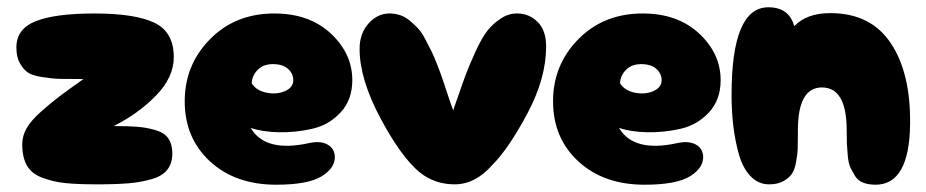

<svg xmlns="http://www.w3.org/2000/svg" viewBox="-20 -507 2543 527"><path d="M247 -1Q300 -1 334 -4Q368 -7 397 -15.5Q426 -24 439.5 -41.5Q453 -59 453 -86Q453 -111 442 -127Q431 -143 406.5 -150Q382 -157 357.5 -159Q333 -161 292 -161Q360 -195 408.5 -245Q457 -295 457 -350Q457 -419 404 -444.5Q351 -470 239 -470Q132 -470 78.5 -449Q25 -428 25 -377Q25 -351 34 -334.5Q43 -318 55 -309Q67 -300 95.5 -295.5Q124 -291 144.5 -290.5Q165 -290 209 -290Q165 -259 142 -241.5Q119 -224 91.5 -199.5Q64 -175 52.5 -154Q41 -133 41 -111Q41 -75 54 -52.5Q67 -30 96.5 -19Q126 -8 159 -4.5Q192 -1 247 -1Z M738 0Q826 0 863.5 -23.5Q901 -47 899 -79Q897 -101 877.5 -111Q858 -121 827 -114Q708 -88 668 -156Q700 -145 745.5 -144Q791 -143 837 -153.5Q883 -164 915 -198.5Q947 -233 947 -287Q947 -360 888 -415Q829 -470 733 -470Q626 -470 556.5 -399.5Q487 -329 487 -229Q487 -128 556.5 -64Q626 0 738 0ZM671 -278Q671 -298 686.5 -314.5Q702 -331 729 -331Q756 -331 770.5 -318Q785 -305 785 -287Q785 -267 762.5 -257Q740 -247 712 -252.5Q684 -258 671 -278Z M1228 -1Q1285 -1 1332 -55Q1376 -99 1427.5 -195.5Q1479 -292 1479 -379Q1479 -423 1456.5 -446Q1434 -469 1402 -470Q1377 -471 1355 -456.5Q1333 -442 1318 -423Q1303 -404 1286 -367Q1269 -330 1259.5 -305Q1250 -280 1234 -233Q1227 -214 1224 -204Q1219 -217 1209.5 -245.5Q1200 -274 1195 -289Q1190 -304 1180.5 -328.5Q1171 -353 1164 -367Q1157 -381 1147 -400Q1137 -419 1127 -429.5Q1117 -440 1104.5 -450.5Q1092 -461 1078 -465.5Q1064 -470 1049 -470Q1016 -470 991.5 -442.5Q967 -415 967 -373Q967 -290 1024 -183Q1081 -76 1132 -34Q1173 -1 1228 -1Z M1749 0Q1837 0 1874.5 -23.5Q1912 -47 1910 -79Q1908 -101 1888.5 -111Q1869 -121 1838 -114Q1719 -88 1679 -156Q1711 -145 1756.5 -144Q1802 -143 1848 -153.5Q1894 -164 1926 -198.5Q1958 -233 1958 -287Q1958 -360 1899 -415Q1840 -470 1744 -470Q1637 -470 1567.5 -399.5Q1498 -329 1498 -229Q1498 -128 1567.5 -64Q1637 0 1749 0ZM1682 -278Q1682 -298 1697.5 -314.5Q1713 -331 1740 -331Q1767 -331 1781.5 -318Q1796 -305 1796 -287Q1796 -267 1773.5 -257Q1751 -247 1723 -252.5Q1695 -258 1682 -278Z M2383 0Q2476 0 2478 -166Q2480 -306 2425 -388.5Q2370 -471 2259 -471Q2194 -471 2160 -435Q2146 -487 2089 -487Q1988 -487 1988 -247Q1988 -203 1992.5 -163.5Q1997 -124 2007.5 -85.5Q2018 -47 2039.5 -24Q2061 -1 2091 -1Q2114 -1 2129.5 -9.5Q2145 -18 2153 -29Q2161 -40 2165 -62Q2169 -84 2169.5 -97Q2170 -110 2170 -138Q2170 -145 2170 -149Q2170 -267 2236 -267Q2304 -267 2304 -149Q2304 -124 2304.5 -112.5Q2305 -101 2307 -79.5Q2309 -58 2314 -47.5Q2319 -37 2327 -24Q2335 -11 2349.5 -5.5Q2364 0 2383 0Z"/></svg>

Font: Cherry Bomb
Style: Regular
Weight: 400
Designer: satsuyako
Foundry: satsuyako
Version: Version 4.0